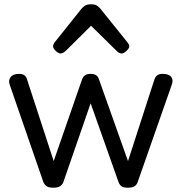

<svg xmlns="http://www.w3.org/2000/svg" viewBox="-20 -859 846 894"><path d="M229 15Q207 15 197 8Q187 1 182 -11L25 -465Q18 -485 29.5 -500Q41 -515 69 -515Q84 -515 93 -509Q102 -503 106 -489L230 -109L362 -489Q367 -503 376.5 -509Q386 -515 402 -515Q417 -515 427 -509Q437 -503 441 -489L576 -109L699 -489Q704 -503 713 -509Q722 -515 737 -515Q766 -515 777 -501Q788 -487 780 -465L621 -11Q617 1 607 8Q597 15 575 15Q553 15 544.5 7.5Q536 0 532 -11L402 -378L275 -11Q271 0 260.5 7.5Q250 15 229 15ZM262 -610Q252 -610 239.5 -622Q227 -634 227 -644Q227 -647 228 -650Q229 -653 233 -660L360 -819Q366 -826 375.5 -832.5Q385 -839 404 -839Q423 -839 432 -832.5Q441 -826 447 -819L575 -660Q580 -653 581 -650Q582 -647 582 -644Q582 -634 569 -622Q556 -610 547 -610Q540 -610 534 -613.5Q528 -617 522 -623L404 -739L287 -623Q280 -617 274 -613.5Q268 -610 262 -610Z"/></svg>

Font: Playwrite PL
Style: Regular
Weight: 400
Designer: Veronika Burian, José Scaglione
Foundry: TypeTogether
Version: Version 1.002